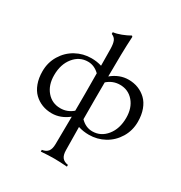

<svg xmlns="http://www.w3.org/2000/svg" viewBox="-237 -948 1318 1399"><g transform="rotate(30 422.5 -249.0)"><path d="M240.2 2.4Q196.3 2.4 158.7 -12.2Q121.1 -26.9 91.8 -54.9Q62.5 -83 45.9 -128.2Q29.3 -173.3 29.3 -230.5Q29.3 -304.2 65.9 -364.5Q102.5 -424.8 162.6 -457.8Q222.7 -490.7 292.5 -490.7Q337.9 -490.7 378.9 -478Q377.9 -589.4 377.4 -619.1Q376.5 -662.6 366.9 -684.8Q357.4 -707 330.6 -717.8V-732.4Q359.9 -735.4 397.5 -749.8Q435.1 -764.2 464.4 -781.2L471.2 -773.9Q466.8 -700.7 465.3 -618.7Q463.9 -539.6 463.4 -436.5Q529.3 -490.7 605 -490.7Q648.9 -490.7 686.5 -476.1Q724.1 -461.4 753.4 -433.3Q782.7 -405.3 799.3 -360.1Q815.9 -314.9 815.9 -257.8Q815.9 -184.1 779.3 -123.8Q742.7 -63.5 682.6 -30.5Q622.6 2.4 552.7 2.4Q505.9 2.4 462.9 -11.2Q463.9 130.4 465.3 183.1Q465.8 223.6 481.7 243.7Q497.6 263.7 531.2 268.6V283.2Q467.8 278.3 421.4 278.3Q375 278.3 311.5 283.2V268.6Q345.2 263.7 361.1 243.7Q377 223.6 377.4 183.1Q379.4 29.8 379.9 -49.8Q314 2.4 240.2 2.4ZM462.4 -244.1Q462.4 -139.6 462.9 -76.2Q506.3 -31.7 562 -31.7Q633.3 -31.7 680.7 -90.3Q728 -148.9 728 -240.2Q728 -323.7 683.6 -375.5Q639.2 -427.2 569.3 -427.2Q509.3 -427.2 462.9 -386.2Q462.4 -334.5 462.4 -244.1ZM380.4 -244.1Q380.4 -292.5 379.4 -414.6Q336.4 -456.5 283.2 -456.5Q211.9 -456.5 164.6 -397.9Q117.2 -339.4 117.2 -248Q117.2 -164.6 161.6 -112.8Q206.1 -61 275.9 -61Q334.5 -61 379.9 -100.1Q380.4 -154.8 380.4 -244.1Z"/></g></svg>

Font: Flanker
Style: Regular
Weight: 400
Designer: Flanker
Foundry: Flanker
Version: Version 2.027